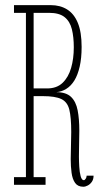

<svg xmlns="http://www.w3.org/2000/svg" viewBox="-20 -720 398 748"><path d="M304.5 7.5Q283 7.5 272.5 -7.5Q262 -22.5 258.8 -47Q255.5 -71.5 255.5 -100Q255.5 -125 256.5 -152Q257.5 -179 257.5 -205.5Q257.5 -263 250 -293Q242.5 -323 218.8 -334.2Q195 -345.5 146.5 -345.5H111V-30H157.5V0H34.5V-30H81V-670H34.5V-700H178Q214.5 -700 241.5 -683.2Q268.5 -666.5 283.2 -630.8Q298 -595 298 -537.5Q298 -493.5 290.5 -460.8Q283 -428 269.8 -406.5Q256.5 -385 238.2 -373.8Q220 -362.5 199 -361Q237.5 -361 256.8 -342.5Q276 -324 282.5 -290.2Q289 -256.5 289 -211Q289 -187 288.2 -161Q287.5 -135 287.5 -110Q287.5 -92 288.8 -70.5Q290 -49 294.2 -33.5Q298.5 -18 306.5 -18Q310 -18 313.8 -23.5Q317.5 -29 317.5 -35.5H344.5Q344.5 -21.5 338 -12Q331.5 -2.5 322.2 2.5Q313 7.5 304.5 7.5ZM111 -375.5H163.5Q201 -375.5 223.8 -397.2Q246.5 -419 257 -455.2Q267.5 -491.5 267.5 -535.5Q267.5 -576 260 -606.2Q252.5 -636.5 231.8 -653.2Q211 -670 171 -670H111Z"/></svg>

Font: Imbue Thin
Style: Regular
Weight: 100
Designer: Tyler Finck
Foundry: Etcetera Type Company
Version: Version 1.102